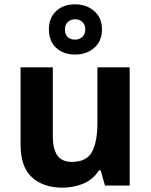

<svg xmlns="http://www.w3.org/2000/svg" viewBox="-20 -857 697 887"><path d="M579 -546V0H465L445 -70H437Q411 -28 365.5 -9Q320 10 269 10Q181 10 128 -37.5Q75 -85 75 -190V-546H224V-227Q224 -169 245 -139Q266 -109 312 -109Q380 -109 405 -155.5Q430 -202 430 -289V-546ZM327 -605Q273 -605 239.5 -636Q206 -667 206 -721Q206 -775 239.5 -806Q273 -837 327 -837Q379 -837 415 -806Q451 -775 451 -722Q451 -667 415.5 -636Q380 -605 327 -605ZM327 -674Q347 -674 360.5 -686.5Q374 -699 374 -721Q374 -743 360.5 -755.5Q347 -768 327 -768Q307 -768 293.5 -755.5Q280 -743 280 -721Q280 -699 292 -686.5Q304 -674 327 -674Z"/></svg>

Font: Noto Sans Tangsa
Style: Bold
Weight: 700
Version: Version 1.504